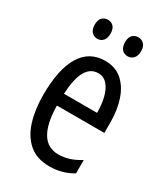

<svg xmlns="http://www.w3.org/2000/svg" viewBox="-181 -801 781 894"><g transform="rotate(30 209.0 -354.0)"><path d="M215 -546Q270 -546 306 -514.5Q342 -483 360 -429.5Q378 -376 378 -309V-253H123Q126 -59 242 -59Q271 -59 299.5 -68Q328 -77 358 -96V-24Q302 10 233 10Q165 10 123 -26.5Q81 -63 62 -125Q43 -187 43 -265Q43 -402 86.5 -474Q130 -546 215 -546ZM215 -480Q174 -480 151 -440Q128 -400 124 -317H302Q302 -361 293 -398Q284 -435 264.5 -457.5Q245 -480 215 -480ZM87 -668Q87 -694 99.5 -706Q112 -718 130 -718Q148 -718 160 -705.5Q172 -693 172 -668Q172 -642 160 -629Q148 -616 130 -616Q112 -616 99.5 -629Q87 -642 87 -668ZM250 -668Q250 -694 262.5 -706Q275 -718 293 -718Q311 -718 323.5 -705.5Q336 -693 336 -668Q336 -642 323.5 -629Q311 -616 293 -616Q274 -616 262 -629Q250 -642 250 -668Z"/></g></svg>

Font: Noto Sans Gurmukhi ExtraCondensed
Style: Regular
Weight: 400
Width: 2
Designer: Jelle Bosma - Monotype Design Team
Foundry: Monotype Imaging Inc.
Version: Version 2.004; ttfautohint (v1.8.4.7-5d5b)